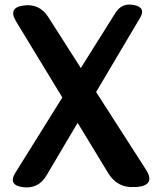

<svg xmlns="http://www.w3.org/2000/svg" viewBox="-20 -812 706 841"><path d="M81 8Q12 -1 49 -58L253 -385L50 -719Q14 -779 84 -788Q153 -797 191 -738L334 -514L484 -753Q512 -801 567 -790Q621 -779 593 -733L401 -409L618 -71Q664 -1 580 7H571Q496 13 455 -52L320 -274L184 -44Q149 16 81 8Z"/></svg>

Font: MaokenZhuyuanTi
Style: Regular
Weight: 400
Designer: Fontworks Inc & LongZhuTi team: ZERO子、时光羊、荆南、频凡、刘鹏、Little White Dog、帆影Magmeta、奈白不弍、白日月球、ChaoTawei、雨三（排名不分先后）
Version: Version 1.000; 20230222